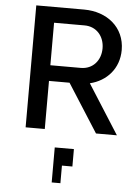

<svg xmlns="http://www.w3.org/2000/svg" viewBox="-64 -749 788 1098"><g transform="rotate(5 330.0 -199.5)"><path d="M99 0H209V-276H327L503 0H623L443 -283C539 -306 608 -382 608 -488C608 -619 505 -700 374 -700H99ZM209 -366V-610H384C453 -610 498 -557 498 -488C498 -419 453 -366 384 -366ZM275 301H325V200H385V100H275Z"/></g></svg>

Font: Uncut Plan8
Style: Regular
Weight: 400
Designer: Kasper Nordkvist
Foundry: UNCUT.wtf
Version: Version 1.002;Glyphs 3.1.2 (3151)